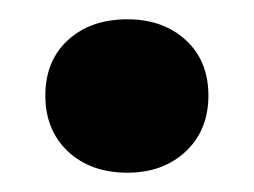

<svg xmlns="http://www.w3.org/2000/svg" viewBox="-20 -171 263 199"><path d="M112 8Q74 8 50.5 -14Q27 -36 27 -72Q27 -108 50.5 -129.5Q74 -151 112 -151Q149 -151 172.5 -129.5Q196 -108 196 -72Q196 -36 172.5 -14Q149 8 112 8Z"/></svg>

Font: Mona Sans ExtraLight ExtraBold
Style: Regular
Weight: 800
Version: Version 2.000